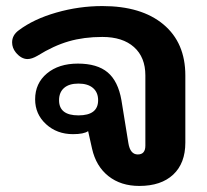

<svg xmlns="http://www.w3.org/2000/svg" viewBox="-20 -604 682 634"><path d="M284 -113 271 -171Q257 -161 221 -161Q168 -161 132 -194Q96 -227 96 -276Q96 -329 135 -361.5Q174 -394 237 -394Q301 -394 335.5 -365Q370 -336 381 -273L404 -131Q410 -94 435 -94Q460 -94 460 -123V-355Q460 -415 422.5 -448.5Q385 -482 318 -482Q257 -482 207 -467.5Q157 -453 104 -420Q85 -409 71 -409Q50 -409 32 -431Q20 -446 20 -464Q20 -488 42 -504Q91 -541 166 -562.5Q241 -584 318 -584Q447 -584 519.5 -523.5Q592 -463 592 -355V-133Q592 -65 552 -27.5Q512 10 440 10Q379 10 338 -22.5Q297 -55 284 -113ZM304 -273Q304 -299 287 -313.5Q270 -328 239 -328Q208 -328 191.5 -313.5Q175 -299 175 -273Q175 -223 239 -223Q304 -223 304 -273Z"/></svg>

Font: Kodchasan
Style: Bold
Weight: 700
Designer: Katatrad Aksorn Co.,Ltd.
Foundry: Cadson Demak Co.,Ltd.
Version: Version 1.000; ttfautohint (v1.6)